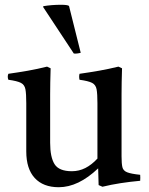

<svg xmlns="http://www.w3.org/2000/svg" viewBox="-20 -772 623 804"><path d="M226 12Q161 12 125.5 -26.5Q90 -65 90 -138V-340Q90 -379 86.5 -398Q83 -417 67.5 -425Q52 -433 15 -438Q10 -451 15 -463Q58 -469 97.5 -476Q137 -483 177 -493L192 -486Q191 -455 190.5 -427.5Q190 -400 190 -376V-174Q190 -114 208.5 -84.5Q227 -55 281 -55Q311 -55 337.5 -68.5Q364 -82 388 -108V-340Q388 -379 384.5 -398Q381 -417 365.5 -425Q350 -433 313 -438Q310 -451 313 -463Q356 -469 395.5 -476Q435 -483 476 -493L491 -486Q490 -455 489.5 -427.5Q489 -400 489 -376V-117Q489 -87 492.5 -72Q496 -57 512.5 -50.5Q529 -44 567 -40Q568 -28 567 -15Q524 -11 485 -5Q446 1 409 10L393 3L391 -67Q308 12 226 12ZM161 -742V-746Q196 -752 235 -752Q264 -752 269 -747L318 -551Q312 -549 303 -548Q294 -547 289 -548Z"/></svg>

Font: Tiro Bangla
Style: Regular
Weight: 400
Designer: Bangla: John Hudson & Fiona Ross. Latin: John Hudson.
Foundry: Tiro Typeworks Ltd.
Version: Version 1.60